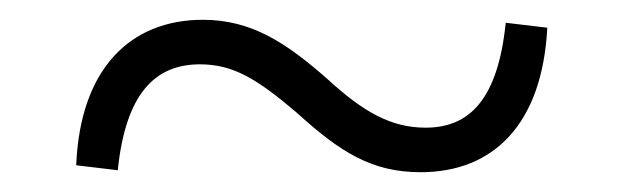

<svg xmlns="http://www.w3.org/2000/svg" viewBox="-20 -475 627 194"><path d="M311 -395C269 -432 234 -455 185 -455C112 -455 61 -406 57 -308L99 -303C107 -381 137 -410 182 -410C216 -410 240 -395 280 -361C324 -321 356 -301 405 -301C479 -301 528 -350 533 -447L491 -452C483 -374 454 -346 410 -346C375 -346 347 -362 311 -395Z"/></svg>

Font: Noto Serif KR Medium
Style: Regular
Weight: 500
Designer: Ryoko NISHIZUKA 西塚涼子 (kana & ideographs); Frank Grießhammer (Latin, Greek & Cyrillic); Wenlong ZHANG 张文龙 (bopomofo); San
Foundry: Adobe
Version: Version 2.001;hotconv 1.1.0;makeotfexe 2.6.0